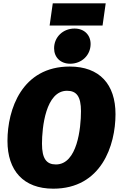

<svg xmlns="http://www.w3.org/2000/svg" viewBox="-20 -1117 718 1157"><path d="M598 -963 617 -1097H298L279 -963ZM403 -733C472 -733 526 -784 526 -852C526 -906 488 -945 429 -945C360 -945 306 -894 306 -826C306 -772 344 -733 403 -733ZM400 -716C112 -716 25 -458 25 -268C25 -89 121 20 301 20C591 20 676 -241 676 -429C676 -609 580 -716 400 -716ZM384 -570C441 -570 468 -536 468 -447C468 -346 446 -126 317 -126C260 -126 233 -161 233 -251C233 -348 255 -570 384 -570Z"/></svg>

Font: Fira Sans Heavy
Style: Italic
Weight: 900
Italic angle: -8°
Designer: bBox Type GmbH & Carrois Corporate GbR & Edenspiekermann AG
Foundry: bBox Type GmbH & Carrois Corporate GbR & Edenspiekermann AG
Version: Version 4.301;PS 004.301;hotconv 1.0.88;makeotf.lib2.5.64775